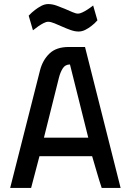

<svg xmlns="http://www.w3.org/2000/svg" viewBox="-20 -924 645 944"><path d="M177 -579Q190 -629 223.5 -661Q257 -693 318 -693H398L573 0H480Q467 -39 456 -77.5Q445 -116 433 -156H174L133 0H30ZM196 -247H414L324 -607Q301 -607 289 -588.5Q277 -570 270 -543ZM459 -824Q445 -808 429 -796Q415 -785 399 -777Q383 -769 366 -769Q348 -769 327 -776.5Q306 -784 286 -793Q266 -802 247.5 -809.5Q229 -817 217 -817Q207 -817 194.5 -810.5Q182 -804 170 -796Q156 -786 142 -775L121 -847Q136 -863 152 -875Q166 -886 183 -895Q200 -904 217 -904Q237 -904 258 -896.5Q279 -889 299 -880.5Q319 -872 336 -864.5Q353 -857 364 -857Q372 -857 385 -863Q398 -869 410 -877Q424 -886 438 -897Z"/></svg>

Font: Panefresco 600wt
Style: Regular
Weight: 600
Designer: Campivisivi
Foundry: Campivisivi & Chank Co
Version: Version 1.001